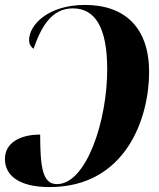

<svg xmlns="http://www.w3.org/2000/svg" viewBox="-21 -744 644 779"><path d="M324 -724C174 -724 97 -643 97 -581C97 -565 105 -553 115 -546C146 -634 187 -710 275 -710C365 -710 414 -632 414 -463C414 -252 329 3 210 3C152 3 142 -64 142 -198C61 -198 -1 -165 -1 -99C-1 -32 56 15 180 15C489 15 584 -264 584 -452C584 -630 487 -724 324 -724Z"/></svg>

Font: Noto Serif Display Condensed ExtraBold
Style: Italic
Weight: 800
Width: 3
Italic angle: -12°
Designer: Monotype Design Team
Foundry: Monotype Imaging Inc.
Version: Version 2.009